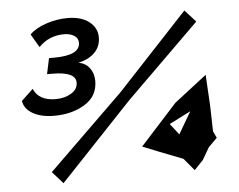

<svg xmlns="http://www.w3.org/2000/svg" viewBox="-52 -792 1073 862"><g transform="rotate(-5 484.5 -361.5)"><path d="M46 -377 99 -427Q122 -372 198 -372Q239 -372 268.5 -390Q298 -408 298 -438Q298 -487 192 -487H169L184 -558H206Q324 -558 324 -615Q324 -637 305 -648Q286 -659 261 -659Q192 -659 146 -611L111 -671Q138 -698 186 -714Q234 -730 282 -730Q343 -730 379 -702.5Q415 -675 415 -631Q415 -591 388 -563.5Q361 -536 314 -526Q346 -520 364 -496Q382 -472 382 -438Q382 -370 324 -334Q266 -298 185 -298Q128 -298 90 -319Q52 -340 46 -377ZM152 -47 489 -376 808 -718 857 -664 528 -340 200 7ZM746 -55 638 -97 566 -126 732 -309 878 -422 886 -283 889 -166 903 -136 864 -97 832 -42 792 0ZM737 -166 795 -265 698 -216Z"/></g></svg>

Font: Raleway-v4020
Style: Bold Italic
Weight: 700
Italic angle: -12°
Designer: Matt McInerney, Pablo Impallari, Rodrigo Fuenzalida
Foundry: Matt McInerney, Pablo Impallari, Rodrigo Fuenzalida
Version: Version 4.020;PS 004.020;hotconv 1.0.88;makeotf.lib2.5.64775